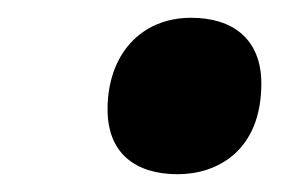

<svg xmlns="http://www.w3.org/2000/svg" viewBox="-20 -561 336 216"><path d="M180 -365C224 -365 274 -391 274 -467C274 -517 242 -541 195 -541C138 -541 101 -499 101 -438C101 -388 133 -365 180 -365Z"/></svg>

Font: Noto Serif Display SemiCondensed Black
Style: Italic
Weight: 900
Width: 4
Italic angle: -12°
Designer: Monotype Design Team
Foundry: Monotype Imaging Inc.
Version: Version 2.009